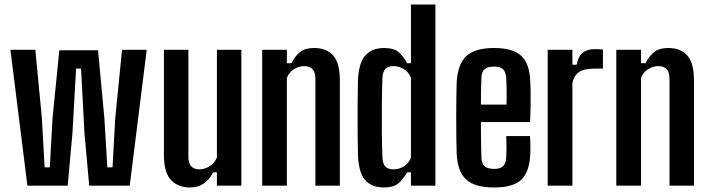

<svg xmlns="http://www.w3.org/2000/svg" viewBox="-20 -820 3133 848"><path d="M101 0 26 -600H136L165 -298L177 -81H200L212 -298L242 -598H413L441 -298L454 -81H477L489 -298L519 -600H628L553 0H374L353 -232L338 -517H316L300 -232L279 0Z M821 8Q766 8 735 -25Q704 -58 704 -135V-600H812V-127Q812 -72 861 -72Q884 -72 906 -86Q928 -100 938 -124V-600H1046V0H938V-59H922Q886 8 821 8Z M1138 0V-600H1247V-541H1267Q1284 -573 1305.5 -590.5Q1327 -608 1367 -608Q1422 -608 1451.5 -575Q1481 -542 1481 -465V0H1373V-473Q1373 -528 1323 -528Q1300 -528 1278 -514Q1256 -500 1247 -476V0Z M1795 -800H1903V0H1795V-59H1778Q1760 -27 1738.5 -9.5Q1717 8 1676 8Q1621 8 1592.5 -25Q1564 -58 1561 -135Q1560 -180 1559.5 -238.5Q1559 -297 1559.5 -357Q1560 -417 1561 -465Q1564 -542 1593.5 -575Q1623 -608 1677 -608Q1718 -608 1739 -591Q1760 -574 1778 -541H1795ZM1718 -72Q1742 -72 1763.5 -85Q1785 -98 1795 -124V-476Q1785 -502 1763.5 -515Q1742 -528 1718 -528Q1693 -528 1681.5 -515Q1670 -502 1669 -473Q1667 -417 1666.5 -355.5Q1666 -294 1666.5 -235Q1667 -176 1669 -127Q1670 -98 1681.5 -85Q1693 -72 1718 -72Z M2216 -219H2321Q2322 -205 2322.5 -182Q2323 -159 2322 -141Q2319 -61 2282.5 -26.5Q2246 8 2163 8Q2078 8 2039.5 -26.5Q2001 -61 1997 -141Q1996 -170 1995.5 -211.5Q1995 -253 1995 -298Q1995 -343 1995.5 -385Q1996 -427 1997 -457Q2002 -538 2040.5 -573Q2079 -608 2162 -608Q2244 -608 2281.5 -574Q2319 -540 2322 -461Q2323 -448 2323.5 -419Q2324 -390 2323.5 -353.5Q2323 -317 2321 -281H2104Q2104 -244 2104.5 -207Q2105 -170 2106 -130Q2106 -99 2119.5 -86.5Q2133 -74 2163 -74Q2190 -74 2202.5 -86.5Q2215 -99 2216 -130Q2218 -162 2216 -219ZM2162 -526Q2132 -526 2119 -513.5Q2106 -501 2106 -473Q2105 -441 2104.5 -413.5Q2104 -386 2104 -358H2217Q2218 -398 2217.5 -429Q2217 -460 2216 -473Q2215 -501 2202.5 -513.5Q2190 -526 2162 -526Z M2399 0V-600H2508V-534H2527Q2534 -572 2554 -587.5Q2574 -603 2606 -603Q2616 -603 2626.5 -602.5Q2637 -602 2643 -601V-517H2607Q2557 -517 2535.5 -500.5Q2514 -484 2508 -452V0Z M2702 0V-600H2811V-541H2831Q2848 -573 2869.5 -590.5Q2891 -608 2931 -608Q2986 -608 3015.5 -575Q3045 -542 3045 -465V0H2937V-473Q2937 -528 2887 -528Q2864 -528 2842 -514Q2820 -500 2811 -476V0Z"/></svg>

Font: Big Shoulders Display
Style: Bold
Weight: 700
Designer: Patric King
Foundry: XO Type Co
Version: Version 1.000; ttfautohint (v1.8.2)